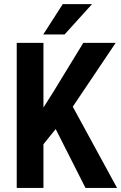

<svg xmlns="http://www.w3.org/2000/svg" viewBox="-20 -921 594 941"><path d="M192.9 -710.9V0H62V-710.9ZM546.9 -710.9 313 -362.8 171.4 -187.5 147 -321.3 241.2 -470.2 388.2 -710.9ZM398.9 0 231.4 -331.1 324.7 -419.9 553.7 0ZM191.9 -752 287.6 -900.9H431.2L296.4 -752Z"/></svg>

Font: Roboto Condensed SemiBold
Style: Regular
Weight: 600
Designer: Christian Robertson
Foundry: Google
Version: Version 3.008; 2023